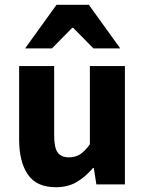

<svg xmlns="http://www.w3.org/2000/svg" viewBox="-20 -773 608 805"><path d="M214 12Q133.3 12 96.7 -41.5Q60.2 -95 60.2 -188V-496H207.1V-207Q207.1 -153.2 222 -133.3Q236.9 -113.3 268.5 -113.3Q296 -113.3 315.8 -126Q335.5 -138.6 356.8 -167.9V-496H503.7V0H384L373.3 -68.6H369.7Q338.8 -31.8 301.7 -9.9Q264.5 12 214 12ZM85.3 -570 217 -753H352.4L484.2 -570H371.8L286.7 -656.3H282.7L197.7 -570Z"/></svg>

Font: SourceSans3VF
Style: Regular
Weight: 200
Designer: Paul D. Hunt
Foundry: Adobe
Version: Version 3.052;hotconv 1.1.0;makeotfexe 2.6.0